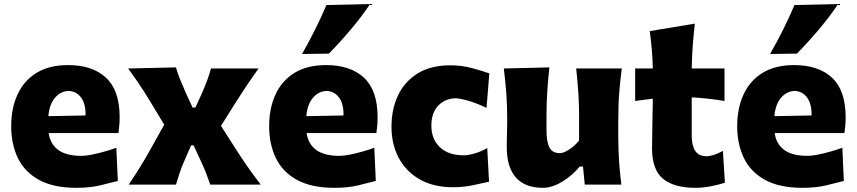

<svg xmlns="http://www.w3.org/2000/svg" viewBox="-20 -902 4185 938"><path d="M354 15.6Q241.7 15.6 171.1 -22.9Q100.6 -61.5 67.6 -129.4Q34.7 -197.3 34.7 -285.2Q34.7 -372.6 65.4 -439.9Q96.2 -507.3 158 -545.7Q219.7 -584 313 -584Q432.1 -584 498.3 -522Q564.5 -460 564.5 -330.1Q564.5 -306.2 562.7 -288.1Q561 -270 558.6 -252H217.8Q225.1 -198.7 264.2 -169.7Q303.2 -140.6 378.4 -140.6Q397.9 -140.6 427 -146.2Q456.1 -151.9 488.3 -160.9Q520.5 -169.9 548.3 -180.2L555.7 -18.1Q520 -8.8 470.2 3.4Q420.4 15.6 354 15.6ZM397.9 -337.9Q398.9 -394.5 376.2 -425.3Q353.5 -456.1 314.9 -458Q274.9 -455.6 248 -423.6Q221.2 -391.6 216.3 -334.5Z M608.9 0Q635.7 -40 654.3 -69.6Q672.9 -99.1 688.2 -125.5Q703.6 -151.9 720.2 -181.6L782.2 -293L719.7 -396.5Q702.6 -425.3 686.5 -450.4Q670.4 -475.6 651.4 -503.7Q632.3 -531.7 606 -567.4L839.4 -572.8Q849.1 -540.5 860.6 -512.2Q872.1 -483.9 885.7 -453.1L920.9 -376.5H934.6L968.8 -451.7Q982.4 -482.9 991.9 -508.8Q1001.5 -534.7 1010.7 -567.4H1243.2Q1216.3 -529.8 1198 -502.9Q1179.7 -476.1 1164.1 -452.1Q1148.4 -428.2 1129.9 -398.9L1059.6 -287.1L1128.9 -178.7Q1155.3 -137.2 1182.6 -97.4Q1210 -57.6 1253.9 0H1007.3Q997.1 -29.3 987.5 -54.4Q978 -79.6 963.9 -109.4L925.8 -191.9H913.6L879.4 -113.3Q865.7 -82 857.4 -56.9Q849.1 -31.7 839.8 0Z M1614.3 15.6Q1502 15.6 1431.4 -22.9Q1360.8 -61.5 1327.9 -129.4Q1294.9 -197.3 1294.9 -285.2Q1294.9 -372.6 1325.7 -439.9Q1356.4 -507.3 1418.2 -545.7Q1480 -584 1573.2 -584Q1692.4 -584 1758.5 -522Q1824.7 -460 1824.7 -330.1Q1824.7 -306.2 1823 -288.1Q1821.3 -270 1818.8 -252H1478Q1485.4 -198.7 1524.4 -169.7Q1563.5 -140.6 1638.7 -140.6Q1658.2 -140.6 1687.3 -146.2Q1716.3 -151.9 1748.5 -160.9Q1780.8 -169.9 1808.6 -180.2L1815.9 -18.1Q1780.3 -8.8 1730.5 3.4Q1680.7 15.6 1614.3 15.6ZM1658.2 -337.9Q1659.2 -394.5 1636.5 -425.3Q1613.8 -456.1 1575.2 -458Q1535.2 -455.6 1508.3 -423.6Q1481.4 -391.6 1476.6 -334.5ZM1455.6 -638.2Q1489.7 -698.2 1519.5 -757.8Q1549.3 -817.4 1574.7 -877.4L1788.1 -882.3Q1746.1 -819.8 1694.8 -759Q1643.6 -698.2 1586.9 -640.1Z M2193.8 12.7Q2098.1 12.7 2031 -25.4Q1963.9 -63.5 1928.2 -130.1Q1892.6 -196.8 1892.6 -282.7Q1892.6 -369.1 1925 -437Q1957.5 -504.9 2021.5 -543.9Q2085.4 -583 2181.2 -583Q2234.4 -583 2284.7 -569.6Q2335 -556.2 2370.6 -543.5L2356.9 -375Q2303.2 -400.4 2263.4 -411.1Q2223.6 -421.9 2203.6 -421.9Q2151.9 -419.4 2119.6 -384.5Q2087.4 -349.6 2087.4 -288.1Q2087.4 -222.7 2128.4 -183.3Q2169.4 -144 2243.2 -143.1Q2266.1 -143.1 2298.1 -152.1Q2330.1 -161.1 2360.4 -178.7L2369.1 -14.2Q2335.9 -6.3 2289.1 3.2Q2242.2 12.7 2193.8 12.7Z M2631.3 15.6Q2545.9 15.6 2500.7 -34.4Q2455.6 -84.5 2455.6 -185.1Q2455.6 -222.7 2456.8 -250.7Q2458 -278.8 2458 -309.6Q2458 -390.1 2453.4 -448.5Q2448.7 -506.8 2441.4 -567.4L2664.1 -572.8Q2657.2 -512.7 2653.6 -454.6Q2649.9 -396.5 2649.9 -334V-266.1Q2649.9 -209.5 2664.1 -181.6Q2678.2 -153.8 2715.3 -153.8Q2733.4 -153.8 2762 -172.6Q2790.5 -191.4 2809.1 -215.8V-334Q2809.1 -396.5 2805.2 -451.7Q2801.3 -506.8 2794.9 -567.4H3017.6Q3009.8 -506.8 3005.1 -448.5Q3000.5 -390.1 3000.5 -309.6V-244.6Q3000.5 -173.8 3004.2 -116.9Q3007.8 -60.1 3015.6 0H2836.9L2828.1 -88.4H2812Q2776.9 -45.4 2727.3 -14.9Q2677.7 15.6 2631.3 15.6Z M3377 15.6Q3273.9 15.6 3219.7 -28.1Q3165.5 -71.8 3165.5 -177.2Q3165.5 -231 3167 -289.6Q3168.5 -348.1 3169.4 -419.9L3083 -408.7V-567.4H3169.4Q3168 -616.7 3164.3 -660.4Q3160.6 -704.1 3154.3 -750L3374.5 -786.6Q3368.2 -729.5 3364.3 -678.7Q3360.4 -627.9 3359.4 -567.4H3519.5V-408.7Q3479.5 -415.5 3439 -419.9Q3398.4 -424.3 3359.4 -426.3V-239.7Q3359.4 -190.4 3376.7 -164.6Q3394 -138.7 3432.1 -138.7Q3447.8 -138.7 3469.5 -146Q3491.2 -153.3 3511.7 -165L3521.5 -9.3Q3498.5 -1.5 3457.3 7.1Q3416 15.6 3377 15.6Z M3900.9 15.6Q3788.6 15.6 3718 -22.9Q3647.5 -61.5 3614.5 -129.4Q3581.5 -197.3 3581.5 -285.2Q3581.5 -372.6 3612.3 -439.9Q3643.1 -507.3 3704.8 -545.7Q3766.6 -584 3859.9 -584Q3979 -584 4045.2 -522Q4111.3 -460 4111.3 -330.1Q4111.3 -306.2 4109.6 -288.1Q4107.9 -270 4105.5 -252H3764.6Q3772 -198.7 3811 -169.7Q3850.1 -140.6 3925.3 -140.6Q3944.8 -140.6 3973.9 -146.2Q4002.9 -151.9 4035.2 -160.9Q4067.4 -169.9 4095.2 -180.2L4102.5 -18.1Q4066.9 -8.8 4017.1 3.4Q3967.3 15.6 3900.9 15.6ZM3944.8 -337.9Q3945.8 -394.5 3923.1 -425.3Q3900.4 -456.1 3861.8 -458Q3821.8 -455.6 3794.9 -423.6Q3768.1 -391.6 3763.2 -334.5ZM3742.2 -638.2Q3776.4 -698.2 3806.2 -757.8Q3835.9 -817.4 3861.3 -877.4L4074.7 -882.3Q4032.7 -819.8 3981.4 -759Q3930.2 -698.2 3873.5 -640.1Z"/></svg>

Font: Pinar-DS3-FD ExtraBold
Style: Regular
Weight: 800
Designer: Amin Abedi
Version: Version 3.000